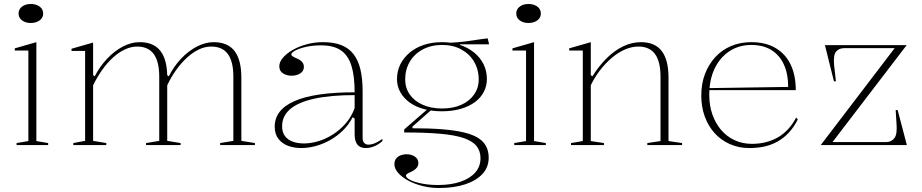

<svg xmlns="http://www.w3.org/2000/svg" viewBox="-20 -726 4613 961"><path d="M134 -611Q116 -611 102.5 -617Q89 -623 81 -633.5Q73 -644 73 -658Q73 -673 81 -683.5Q89 -694 102.5 -700Q116 -706 134 -706Q152 -706 166 -700Q180 -694 188 -683.5Q196 -673 196 -658Q196 -644 188 -633.5Q180 -623 166 -617Q152 -611 134 -611ZM63 0V-10L122 -20V-473H54V-484L162 -515V-20L221 -10V0Z M347 0V-10L406 -21V-471H338V-482L446 -513V-350L454 -344Q480 -394 516.5 -432.5Q553 -471 595 -493Q637 -515 679 -515Q714 -515 740 -504Q766 -493 783 -471Q800 -449 808.5 -416.5Q817 -384 817 -340V-21L884 -10V0H711V-10L777 -21V-342Q777 -418 749.5 -455.5Q722 -493 666 -493Q636 -493 605 -478.5Q574 -464 545 -437.5Q516 -411 491 -375.5Q466 -340 446 -299V-21L512 -10V0ZM1082 0V-10L1148 -21V-342Q1148 -418 1120.5 -455.5Q1093 -493 1037 -493Q1006 -493 975.5 -478.5Q945 -464 916 -437.5Q887 -411 861.5 -375.5Q836 -340 817 -299V-350L825 -344Q850 -394 886.5 -432.5Q923 -471 965.5 -493Q1008 -515 1050 -515Q1085 -515 1111.5 -503.5Q1138 -492 1154.5 -470Q1171 -448 1179.5 -415Q1188 -382 1188 -338V-21L1256 -10V0Z M1597 -515Q1650 -515 1687.5 -500.5Q1725 -486 1749 -455.5Q1773 -425 1784 -378.5Q1795 -332 1795 -269V-36Q1795 -18 1803.5 -10Q1812 -2 1824 -2Q1840 -2 1858.5 -10Q1877 -18 1894 -31V-20Q1882 -9 1868 -1Q1854 7 1839.5 11Q1825 15 1811 15Q1783 15 1769 -2Q1755 -19 1755 -54Q1755 -84 1755 -97.5Q1755 -111 1755 -118Q1755 -125 1755 -133L1745 -139Q1726 -102 1697 -73.5Q1668 -45 1632.5 -25Q1597 -5 1560 5Q1523 15 1488 15Q1452 15 1422 4Q1392 -7 1373.5 -31Q1355 -55 1355 -92Q1355 -177 1455 -220.5Q1555 -264 1755 -264Q1755 -347 1738.5 -398.5Q1722 -450 1685.5 -474.5Q1649 -499 1587 -499Q1544 -499 1510 -491Q1476 -483 1457 -472.5Q1438 -462 1438 -453Q1438 -449 1445 -444Q1452 -439 1471 -431Q1501 -417 1501 -391Q1501 -370 1482.5 -358.5Q1464 -347 1439 -347Q1416 -347 1397 -358.5Q1378 -370 1378 -394Q1378 -416 1396 -437Q1414 -458 1445 -476Q1476 -494 1515.5 -504.5Q1555 -515 1597 -515ZM1755 -250Q1634 -250 1553 -232Q1472 -214 1432 -179.5Q1392 -145 1392 -94Q1392 -63 1407 -44Q1422 -25 1446.5 -16.5Q1471 -8 1501 -8Q1535 -8 1572.5 -19Q1610 -30 1645.5 -52.5Q1681 -75 1710 -108Q1739 -141 1755 -185Z M2176 215Q2135 215 2095 205Q2055 195 2023.5 178Q1992 161 1973 139.5Q1954 118 1954 96Q1954 79 1962.5 68Q1971 57 1985 51.5Q1999 46 2014 46Q2038 46 2056 57.5Q2074 69 2074 90Q2074 103 2067.5 111.5Q2061 120 2052 126Q2043 132 2033.5 136Q2024 140 2018 144Q2012 148 2012 153Q2012 164 2034 175Q2056 186 2093 193Q2130 200 2172 200Q2237 200 2285 183.5Q2333 167 2359 137Q2385 107 2385 66Q2385 30 2365 5Q2345 -20 2301 -35Q2257 -50 2183.5 -56.5Q2110 -63 2003 -63V-78L2126 -185L2138 -175L2044 -92L2045 -84Q2129 -84 2192.5 -79Q2256 -74 2300.5 -63.5Q2345 -53 2372.5 -36Q2400 -19 2413 6Q2426 31 2426 63Q2426 111 2395 144.5Q2364 178 2308.5 196.5Q2253 215 2176 215ZM2192 -169Q2143 -169 2102 -180Q2061 -191 2031 -212.5Q2001 -234 1984 -264Q1967 -294 1967 -330Q1967 -371 1984 -404.5Q2001 -438 2031 -463Q2061 -488 2102 -501.5Q2143 -515 2193 -515Q2241 -515 2281.5 -501.5Q2322 -488 2352.5 -463.5Q2383 -439 2400 -405Q2417 -371 2417 -330Q2417 -296 2401.5 -266Q2386 -236 2356.5 -214.5Q2327 -193 2285.5 -181Q2244 -169 2192 -169ZM2193 -183Q2248 -183 2289 -201.5Q2330 -220 2353 -253Q2376 -286 2376 -328Q2376 -378 2353 -417Q2330 -456 2289 -478.5Q2248 -501 2193 -501Q2138 -501 2096 -478.5Q2054 -456 2031 -417Q2008 -378 2008 -328Q2008 -286 2031 -253Q2054 -220 2096 -201.5Q2138 -183 2193 -183ZM2282 -491 2230 -512Q2250 -513 2269.5 -514.5Q2289 -516 2309 -518.5Q2329 -521 2348 -524Q2367 -527 2385 -529.5Q2403 -532 2421 -534L2428 -504H2282Z M2625 -611Q2607 -611 2593.5 -617Q2580 -623 2572 -633.5Q2564 -644 2564 -658Q2564 -673 2572 -683.5Q2580 -694 2593.5 -700Q2607 -706 2625 -706Q2643 -706 2657 -700Q2671 -694 2679 -683.5Q2687 -673 2687 -658Q2687 -644 2679 -633.5Q2671 -623 2657 -617Q2643 -611 2625 -611ZM2554 0V-10L2613 -20V-473H2545V-484L2653 -515V-20L2712 -10V0Z M3394 -10V0H3220V-10L3286 -20V-342Q3286 -418 3258.5 -455.5Q3231 -493 3175 -493Q3142 -493 3107.5 -478Q3073 -463 3041.5 -436Q3010 -409 2983 -374Q2956 -339 2937 -299V-20L3003 -10V0H2838V-10L2897 -20V-473H2829V-484L2937 -515V-350L2945 -344Q2979 -398 3018 -436Q3057 -474 3100 -494.5Q3143 -515 3188 -515Q3224 -515 3250 -503.5Q3276 -492 3292.5 -470Q3309 -448 3317.5 -415Q3326 -382 3326 -338V-20Z M3741 -515Q3812 -515 3862 -485.5Q3912 -456 3937.5 -402.5Q3963 -349 3963 -275H3530V-285L3925 -291Q3925 -356 3903.5 -403Q3882 -450 3841 -475.5Q3800 -501 3740 -501Q3679 -501 3631.5 -470Q3584 -439 3557 -383Q3530 -327 3530 -251Q3530 -198 3545.5 -153.5Q3561 -109 3589 -76Q3617 -43 3656.5 -24.5Q3696 -6 3744 -6Q3781 -6 3814 -14.5Q3847 -23 3874.5 -39Q3902 -55 3925 -80Q3948 -105 3965 -138L3973 -128Q3954 -90 3929 -63Q3904 -36 3873.5 -18.5Q3843 -1 3807.5 7Q3772 15 3731 15Q3677 15 3632.5 -5Q3588 -25 3556.5 -60Q3525 -95 3507.5 -143Q3490 -191 3490 -247Q3490 -307 3508.5 -355.5Q3527 -404 3560 -440Q3593 -476 3639 -495.5Q3685 -515 3741 -515Z M4088 0 4458 -485H4205Q4180 -485 4165 -468Q4150 -451 4155 -398L4164 -319H4154L4109 -500H4518L4147 -15H4417Q4441 -15 4456.5 -34.5Q4472 -54 4467 -110L4463 -175H4473L4519 0Z"/></svg>

Font: Kalnia Thin ExtraLight
Style: Regular
Weight: 250
Version: Version 1.105